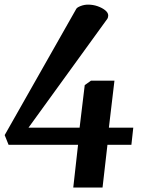

<svg xmlns="http://www.w3.org/2000/svg" viewBox="-20 -635 664 842"><path d="M301.3 187.5 322.3 0H17.6L0.5 -42.5L314.5 -596.2Q317.9 -602.5 333.7 -608.6Q349.6 -614.7 366.2 -614.7Q388.2 -614.7 408.2 -607.7Q428.2 -600.6 441.2 -590.1Q454.1 -579.6 454.6 -567.9Q454.6 -559.1 451.2 -553.2L105 -75.2H329.1L351.6 -261.7L378.9 -281.2H481.9L457.5 -75.2H564.5L556.2 0H451.2L429.7 187.5Z"/></svg>

Font: Gelasio SemiBold
Style: Italic
Weight: 600
Italic angle: -8.5°
Designer: Eben Sorkin
Foundry: Eben Sorkin
Version: Version 1.008